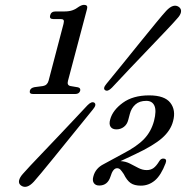

<svg xmlns="http://www.w3.org/2000/svg" viewBox="-20 -734 752 771"><path d="M194 -657.5Q177 -657.5 181.5 -673Q185.5 -688 203 -688H237.5Q258 -688 271.2 -692.8Q284.5 -697.5 297.5 -707.5Q309 -714.5 317.5 -714.5Q334 -714.5 329.5 -698L253 -409.5Q248 -391.5 263 -388.5L292.5 -383.5Q304.5 -381 302 -369.5Q298 -356.5 282 -356.5H113Q96.5 -356.5 100 -370Q103 -381 118.5 -384L152.5 -388.5Q170 -391.5 175 -409.5L235 -638Q238 -649.5 235.2 -653.5Q232.5 -657.5 224 -657.5ZM429.5 -382Q412.5 -364.5 402 -372Q392 -379 407.5 -397.5Q435.5 -431.5 471.5 -476Q507.5 -520.5 543.2 -564.8Q579 -609 607 -643Q635 -677 647.5 -690.5Q676.5 -721.5 698.5 -706Q709 -698 706.8 -685.5Q704.5 -673 691 -659Q680 -646 649.5 -613.8Q619 -581.5 579.2 -540Q539.5 -498.5 499.5 -456.5Q459.5 -414.5 429.5 -382ZM331 -311Q348 -328.5 359 -321.5Q369 -313.5 353.5 -295Q332.5 -269 305 -235.2Q277.5 -201.5 248.5 -165.5Q219.5 -129.5 192.8 -96.8Q166 -64 145.8 -39.5Q125.5 -15 116 -4.5Q87 27 64.5 11Q54 3.5 56.5 -9Q59 -21.5 72 -36Q81 -46.5 103 -70Q125 -93.5 154.5 -124.2Q184 -155 216 -188.8Q248 -222.5 278 -254.5Q308 -286.5 331 -311ZM355 -26Q363.5 -58.5 396.5 -75L474 -117Q530 -146 558.5 -175.8Q587 -205.5 598.5 -248.5Q609 -289.5 600.2 -309.2Q591.5 -329 567.5 -329Q540 -329 523.8 -314.5Q507.5 -300 501.5 -277L495 -252.5Q490.5 -234.5 477.5 -224.5Q464.5 -214.5 447.5 -214.5Q431 -214.5 424 -225Q417 -235.5 422.5 -254.5Q432.5 -291.5 473.2 -321.2Q514 -351 579 -351Q641 -351 664 -321.2Q687 -291.5 675 -247.5Q665.5 -210 630.8 -179.5Q596 -149 522.5 -114.5L464 -87Q484.5 -86 502 -77Q519.5 -68 535.8 -59.5Q552 -51 569 -51Q585 -51 596.5 -59.2Q608 -67.5 620 -87.5Q627 -98.5 637.5 -97Q651.5 -96 645 -78.5Q626.5 -30 601.8 -9.2Q577 11.5 545.5 11.5Q519.5 11.5 504.5 1Q489.5 -9.5 477 -35Q469 -47 463.5 -52.8Q458 -58.5 450 -58.5Q433.5 -58.5 423.5 -24.5Q412 11 378.5 11Q363.5 11 356.8 1Q350 -9 355 -26Z"/></svg>

Font: Fraunces 72pt Soft
Style: Italic
Weight: 400
Italic angle: -16°
Version: Version 1.000;[b76b70a41]